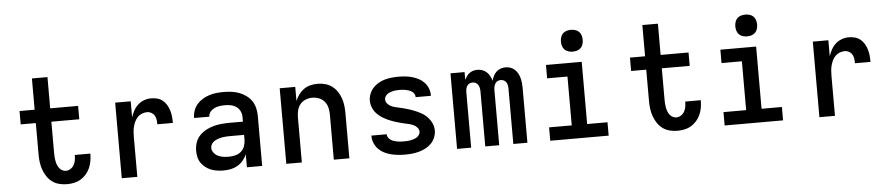

<svg xmlns="http://www.w3.org/2000/svg" viewBox="-43 -1027 6086 1316"><g transform="rotate(-5 3000.0 -368.5)"><path d="M374 8Q348 8 321.5 1.5Q295 -5 273.5 -20.5Q252 -36 237 -58.5Q222 -81 213 -106Q204 -131 200.5 -157.5Q197 -184 197 -210V-428H93V-520H197V-735H304V-520H496V-428H304V-210Q304 -197 305 -183.5Q306 -170 308.5 -157Q311 -144 316 -131Q321 -118 329 -107.5Q337 -97 349 -90.5Q361 -84 374 -84Q391 -84 406 -93.5Q421 -103 429.5 -118Q438 -133 441 -150Q444 -167 444 -184V-187H551V-182Q551 -158 546.5 -133.5Q542 -109 532 -87Q522 -65 505.5 -46Q489 -27 468 -14.5Q447 -2 423 3Q399 8 374 8Z M751 0V-520H858V-410Q866 -434 878 -456Q890 -478 908.5 -494.5Q927 -511 950.5 -519.5Q974 -528 999 -528Q1021 -528 1041.5 -522.5Q1062 -517 1078.5 -503.5Q1095 -490 1106 -471Q1117 -452 1123 -431.5Q1129 -411 1131 -390Q1133 -369 1133 -347H1026Q1026 -363 1024 -378Q1022 -393 1014.5 -406.5Q1007 -420 993 -428Q979 -436 964 -436Q946 -436 928.5 -429.5Q911 -423 898.5 -410Q886 -397 878 -380.5Q870 -364 865.5 -347Q861 -330 859.5 -312Q858 -294 858 -276V0Z M1452 8Q1430 8 1408 5Q1386 2 1365.5 -6Q1345 -14 1327.5 -27.5Q1310 -41 1297.5 -59Q1285 -77 1280 -99Q1275 -121 1275 -143Q1275 -171 1284 -198.5Q1293 -226 1312.5 -246.5Q1332 -267 1357 -280.5Q1382 -294 1409.5 -301.5Q1437 -309 1465 -311.5Q1493 -314 1522 -314H1612V-346Q1612 -367 1603 -386Q1594 -405 1577 -417Q1560 -429 1539.5 -433Q1519 -437 1499 -437Q1481 -437 1462.5 -434.5Q1444 -432 1427.5 -424.5Q1411 -417 1398.5 -402.5Q1386 -388 1386 -369V-368H1281V-372Q1281 -397 1290 -421Q1299 -445 1315.5 -463.5Q1332 -482 1354 -495Q1376 -508 1400 -515.5Q1424 -523 1449 -525.5Q1474 -528 1499 -528Q1526 -528 1552.5 -524.5Q1579 -521 1604.5 -511.5Q1630 -502 1652 -486Q1674 -470 1689 -448Q1704 -426 1710.5 -399.5Q1717 -373 1717 -346V0H1612V-89Q1602 -66 1585.5 -46.5Q1569 -27 1547.5 -14.5Q1526 -2 1501.5 3Q1477 8 1452 8ZM1495 -83Q1518 -83 1540 -88.5Q1562 -94 1579 -108.5Q1596 -123 1604 -145Q1612 -167 1612 -189V-223H1522Q1507 -223 1492.5 -222.5Q1478 -222 1463.5 -219.5Q1449 -217 1435 -212.5Q1421 -208 1408.5 -200.5Q1396 -193 1388 -180.5Q1380 -168 1380 -154Q1380 -135 1392.5 -119.5Q1405 -104 1422 -96Q1439 -88 1457.5 -85.5Q1476 -83 1495 -83Z M1883 0V-520H1990V-423Q1999 -446 2014 -466.5Q2029 -487 2049.5 -501.5Q2070 -516 2094.5 -522Q2119 -528 2144 -528Q2171 -528 2196.5 -521Q2222 -514 2243 -498.5Q2264 -483 2279 -460.5Q2294 -438 2302.5 -413.5Q2311 -389 2314 -362.5Q2317 -336 2317 -310V0H2210V-310Q2210 -334 2204.5 -357.5Q2199 -381 2184 -399.5Q2169 -418 2146.5 -427Q2124 -436 2100 -436Q2076 -436 2053.5 -427Q2031 -418 2016 -399.5Q2001 -381 1995.5 -357.5Q1990 -334 1990 -310V0Z M2699 8Q2675 8 2650.5 5.5Q2626 3 2602.5 -3Q2579 -9 2557 -20Q2535 -31 2518 -48.5Q2501 -66 2491 -89Q2481 -112 2481 -136V-142H2586V-140Q2586 -129 2593 -119Q2600 -109 2609.5 -102.5Q2619 -96 2630 -92.5Q2641 -89 2652.5 -86.5Q2664 -84 2675.5 -83.5Q2687 -83 2699 -83Q2711 -83 2722.5 -83.5Q2734 -84 2745.5 -86.5Q2757 -89 2768 -92.5Q2779 -96 2788.5 -102Q2798 -108 2805 -118Q2812 -128 2812 -140Q2812 -155 2801.5 -167.5Q2791 -180 2777 -187Q2763 -194 2747.5 -197.5Q2732 -201 2717 -204.5Q2702 -208 2687 -212Q2672 -216 2657 -220.5Q2642 -225 2627.5 -230.5Q2613 -236 2599 -242.5Q2585 -249 2571.5 -257Q2558 -265 2546 -274.5Q2534 -284 2523.5 -296Q2513 -308 2506 -321.5Q2499 -335 2495 -350Q2491 -365 2491 -381Q2491 -405 2500 -427.5Q2509 -450 2525 -468Q2541 -486 2562 -498Q2583 -510 2606 -516.5Q2629 -523 2653 -525.5Q2677 -528 2701 -528Q2725 -528 2748.5 -525.5Q2772 -523 2795 -516.5Q2818 -510 2839 -499Q2860 -488 2876.5 -470.5Q2893 -453 2902 -430.5Q2911 -408 2911 -384V-378H2806V-380Q2806 -391 2800 -401Q2794 -411 2785 -417Q2776 -423 2765.5 -427Q2755 -431 2744.5 -433Q2734 -435 2723 -436Q2712 -437 2701 -437Q2690 -437 2679 -436.5Q2668 -436 2657.5 -433.5Q2647 -431 2636.5 -427.5Q2626 -424 2617 -417.5Q2608 -411 2602 -401.5Q2596 -392 2596 -381Q2596 -365 2606.5 -352.5Q2617 -340 2631 -333Q2645 -326 2660 -322.5Q2675 -319 2690.5 -315.5Q2706 -312 2721 -308Q2736 -304 2750.5 -299.5Q2765 -295 2780 -289.5Q2795 -284 2809 -277.5Q2823 -271 2836.5 -263.5Q2850 -256 2862 -246Q2874 -236 2884 -224Q2894 -212 2901.5 -198.5Q2909 -185 2913 -170Q2917 -155 2917 -139Q2917 -115 2907.5 -91.5Q2898 -68 2881 -50.5Q2864 -33 2842 -21.5Q2820 -10 2796.5 -3.5Q2773 3 2748.5 5.5Q2724 8 2699 8Z M3058 0V-520H3155V-466Q3161 -479 3169.5 -491Q3178 -503 3189.5 -511.5Q3201 -520 3215 -524Q3229 -528 3244 -528Q3261 -528 3278 -522Q3295 -516 3307.5 -504Q3320 -492 3328.5 -476.5Q3337 -461 3341 -444Q3346 -461 3353.5 -476.5Q3361 -492 3373.5 -504Q3386 -516 3403 -522Q3420 -528 3437 -528Q3454 -528 3470.5 -522.5Q3487 -517 3499.5 -505.5Q3512 -494 3520.5 -479Q3529 -464 3533.5 -447.5Q3538 -431 3540 -414Q3542 -397 3542 -380V0H3445V-380Q3445 -392 3443 -403Q3441 -414 3435 -424Q3429 -434 3418.5 -439Q3408 -444 3397 -444Q3385 -444 3375 -439Q3365 -434 3359 -424Q3353 -414 3350.5 -403Q3348 -392 3348 -380V0H3252V-380Q3252 -392 3249.5 -403Q3247 -414 3241 -424Q3235 -434 3225 -439Q3215 -444 3203 -444Q3192 -444 3181.5 -439Q3171 -434 3165 -424Q3159 -414 3157 -403Q3155 -392 3155 -380V0Z M3699 0V-92H3855V-428H3715V-520H3961V-92H4101V0ZM3906 -595Q3891 -595 3876 -599.5Q3861 -604 3850.5 -614.5Q3840 -625 3835.5 -640Q3831 -655 3831 -670Q3831 -685 3835.5 -700Q3840 -715 3850.5 -725.5Q3861 -736 3876 -740.5Q3891 -745 3906 -745Q3921 -745 3936 -740.5Q3951 -736 3961.5 -725.5Q3972 -715 3976.5 -700Q3981 -685 3981 -670Q3981 -655 3976.5 -640Q3972 -625 3961.5 -614.5Q3951 -604 3936 -599.5Q3921 -595 3906 -595Z M4574 8Q4548 8 4521.5 1.5Q4495 -5 4473.5 -20.5Q4452 -36 4437 -58.5Q4422 -81 4413 -106Q4404 -131 4400.5 -157.5Q4397 -184 4397 -210V-428H4293V-520H4397V-735H4504V-520H4696V-428H4504V-210Q4504 -197 4505 -183.5Q4506 -170 4508.5 -157Q4511 -144 4516 -131Q4521 -118 4529 -107.5Q4537 -97 4549 -90.5Q4561 -84 4574 -84Q4591 -84 4606 -93.5Q4621 -103 4629.5 -118Q4638 -133 4641 -150Q4644 -167 4644 -184V-187H4751V-182Q4751 -158 4746.5 -133.5Q4742 -109 4732 -87Q4722 -65 4705.5 -46Q4689 -27 4668 -14.5Q4647 -2 4623 3Q4599 8 4574 8Z M4899 0V-92H5055V-428H4915V-520H5161V-92H5301V0ZM5106 -595Q5091 -595 5076 -599.5Q5061 -604 5050.5 -614.5Q5040 -625 5035.5 -640Q5031 -655 5031 -670Q5031 -685 5035.5 -700Q5040 -715 5050.5 -725.5Q5061 -736 5076 -740.5Q5091 -745 5106 -745Q5121 -745 5136 -740.5Q5151 -736 5161.5 -725.5Q5172 -715 5176.5 -700Q5181 -685 5181 -670Q5181 -655 5176.5 -640Q5172 -625 5161.5 -614.5Q5151 -604 5136 -599.5Q5121 -595 5106 -595Z M5551 0V-520H5658V-410Q5666 -434 5678 -456Q5690 -478 5708.5 -494.5Q5727 -511 5750.5 -519.5Q5774 -528 5799 -528Q5821 -528 5841.5 -522.5Q5862 -517 5878.5 -503.5Q5895 -490 5906 -471Q5917 -452 5923 -431.5Q5929 -411 5931 -390Q5933 -369 5933 -347H5826Q5826 -363 5824 -378Q5822 -393 5814.5 -406.5Q5807 -420 5793 -428Q5779 -436 5764 -436Q5746 -436 5728.5 -429.5Q5711 -423 5698.5 -410Q5686 -397 5678 -380.5Q5670 -364 5665.5 -347Q5661 -330 5659.5 -312Q5658 -294 5658 -276V0Z"/></g></svg>

Font: Iosevka Semibold Extended
Style: Regular
Weight: 600
Width: 7
Monospace: yes
Designer: Belleve Invis
Foundry: Belleve Invis
Version: Version 32.5.0; ttfautohint (v1.8.4)